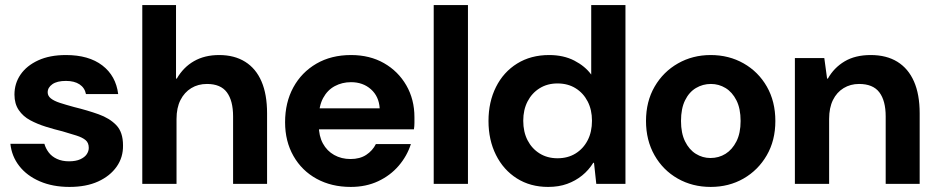

<svg xmlns="http://www.w3.org/2000/svg" viewBox="-20 -725 3687 757"><path d="M254 12Q188 12 137 -10Q86 -32 56 -70.5Q26 -109 21 -158H155Q160 -140 172 -124Q184 -108 204.5 -98.5Q225 -89 252 -89Q279 -89 296.5 -97Q314 -105 322 -117Q330 -129 330 -142Q330 -162 317.5 -172.5Q305 -183 281.5 -190.5Q258 -198 227 -207Q194 -215 160.5 -225.5Q127 -236 99 -251Q71 -266 54 -291Q37 -316 37 -352Q37 -396 61 -431Q85 -466 130.5 -487Q176 -508 240 -508Q330 -508 383.5 -467Q437 -426 446 -354H319Q314 -379 293.5 -392.5Q273 -406 240 -406Q205 -406 186.5 -393Q168 -380 168 -361Q168 -347 180.5 -337Q193 -327 216 -319.5Q239 -312 272 -303Q325 -290 368.5 -274.5Q412 -259 438.5 -231.5Q465 -204 465 -152Q466 -105 440 -68Q414 -31 367 -9.5Q320 12 254 12Z M541 0V-705H674V-415H677Q703 -460 745 -484Q787 -508 844 -508Q904 -508 946.5 -481.5Q989 -455 1011 -404Q1033 -353 1033 -278V0H899V-266Q899 -328 874.5 -361Q850 -394 796 -394Q761 -394 734 -377.5Q707 -361 691.5 -330.5Q676 -300 676 -256V0Z M1363 12Q1287 12 1228.5 -20Q1170 -52 1137 -110Q1104 -168 1104 -243Q1104 -321 1136.5 -380.5Q1169 -440 1227.5 -474Q1286 -508 1364 -508Q1438 -508 1494 -476Q1550 -444 1582 -388.5Q1614 -333 1614 -263Q1614 -253 1614 -240.5Q1614 -228 1612 -215H1200V-298H1477Q1474 -345 1442.5 -373Q1411 -401 1364 -401Q1329 -401 1300 -385.5Q1271 -370 1254 -338.5Q1237 -307 1237 -259V-230Q1237 -189 1253 -159.5Q1269 -130 1297.5 -114Q1326 -98 1362 -98Q1399 -98 1424 -114.5Q1449 -131 1462 -157H1600Q1585 -110 1552 -71.5Q1519 -33 1471 -10.5Q1423 12 1363 12Z M1690 0V-705H1825V0Z M2141 12Q2071 12 2018 -21.5Q1965 -55 1935.5 -114Q1906 -173 1906 -248Q1906 -323 1935.5 -382Q1965 -441 2019 -474.5Q2073 -508 2145 -508Q2202 -508 2244.5 -486Q2287 -464 2311 -431V-705H2446V0H2331L2322 -83H2319Q2301 -54 2275 -33Q2249 -12 2216 0Q2183 12 2141 12ZM2178 -101Q2219 -101 2249.5 -120Q2280 -139 2297 -172Q2314 -205 2314 -249Q2314 -292 2297 -325Q2280 -358 2249.5 -377Q2219 -396 2178 -396Q2138 -396 2107.5 -377Q2077 -358 2060 -325Q2043 -292 2043 -249Q2043 -205 2060 -172Q2077 -139 2107.5 -120Q2138 -101 2178 -101Z M2782 12Q2710 12 2652 -21Q2594 -54 2560.5 -113Q2527 -172 2527 -248Q2527 -325 2561 -383.5Q2595 -442 2653 -475Q2711 -508 2782 -508Q2854 -508 2912 -475Q2970 -442 3003.5 -383.5Q3037 -325 3037 -248Q3037 -171 3003 -112.5Q2969 -54 2911.5 -21Q2854 12 2782 12ZM2781 -102Q2814 -102 2840.5 -118.5Q2867 -135 2883.5 -167.5Q2900 -200 2900 -248Q2900 -297 2883.5 -329.5Q2867 -362 2840.5 -378Q2814 -394 2783 -394Q2751 -394 2724 -378Q2697 -362 2681 -329.5Q2665 -297 2665 -248Q2665 -200 2681 -167.5Q2697 -135 2723.5 -118.5Q2750 -102 2781 -102Z M3114 0V-496H3230L3241 -415H3244Q3268 -458 3310 -483Q3352 -508 3413 -508Q3475 -508 3518 -481.5Q3561 -455 3583.5 -404Q3606 -353 3606 -278V0H3472V-266Q3472 -328 3447 -361Q3422 -394 3367 -394Q3333 -394 3306 -377.5Q3279 -361 3264 -330.5Q3249 -300 3249 -256V0Z"/></svg>

Font: DM Sans 36pt
Style: Bold
Weight: 700
Version: Version 4.004;gftools[0.9.30]